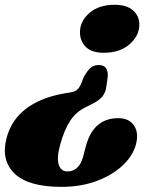

<svg xmlns="http://www.w3.org/2000/svg" viewBox="-33 -562 628 784"><path d="M401.5 -210.5Q399.5 -187 386.2 -169.5Q373 -152 343 -137.5L312.5 -122Q277.5 -104.5 254 -69.5Q230.5 -34.5 213 27.5Q198 82 206.8 110Q215.5 138 242 138Q289.5 138 306 79L318.5 32Q349.5 -79.5 450 -79.5Q494 -79.5 514.2 -49.5Q534.5 -19.5 522 28Q510 73.5 468.8 112.8Q427.5 152 363.2 176.5Q299 201 217.5 201Q83 201 26.8 147Q-29.5 93 -6.5 2.5Q13 -72 72.8 -117.8Q132.5 -163.5 229 -180.5L256 -185Q274.5 -188.5 282.5 -196Q290.5 -203.5 297 -217L309.5 -248.5Q325.5 -276.5 338.8 -286.5Q352 -296.5 370 -296.5Q410 -296.5 407 -248.5ZM435.5 -542.5Q484.5 -542.5 510.2 -519.5Q536 -496.5 536 -462Q536 -416.5 496.5 -381.5Q457 -346.5 390.5 -346.5Q341 -346.5 317.2 -370.5Q293.5 -394.5 293.5 -430.5Q293.5 -475 331.8 -508.8Q370 -542.5 435.5 -542.5Z"/></svg>

Font: Fraunces 72pt S050 Black
Style: Italic
Weight: 900
Italic angle: -16°
Version: Version 1.000; ttfautohint (v1.8.3)